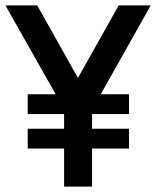

<svg xmlns="http://www.w3.org/2000/svg" viewBox="-20 -687 575 707"><path d="M82 -213H216V-267H82V-340H185L0 -667H117L267 -400L417 -667H535L351 -340H455V-267H319V-213H455V-140H319V0H216V-140H82Z"/></svg>

Font: Epunda Sans Medium
Style: Regular
Weight: 500
Designer: Simon Atzbach
Foundry: typofactur
Version: Version 2.204; ttfautohint (v1.8.4.7-5d5b)